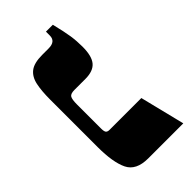

<svg xmlns="http://www.w3.org/2000/svg" viewBox="-205 -707 767 767"><g transform="rotate(-45 179.0 -323.5)"><path d="M150 0Q82 0 60.5 -44.5Q39 -89 39 -175V-443Q39 -492 46 -525Q53 -558 75 -575Q97 -592 143 -592H179Q219 -592 219 -625V-647H258Q271 -594 275.5 -564Q280 -534 280 -501Q280 -448 260.5 -425Q241 -402 197 -402H135Q113 -402 107 -392Q101 -382 101 -354V-218Q101 -201 105.5 -195.5Q110 -190 121 -190H301L348 0Z"/></g></svg>

Font: Noto Serif Hebrew SemiCondensed Black
Style: Regular
Weight: 900
Width: 4
Designer: Monotype Design Team
Foundry: Monotype Imaging Inc.
Version: Version 2.004; ttfautohint (v1.8.4.7-5d5b)